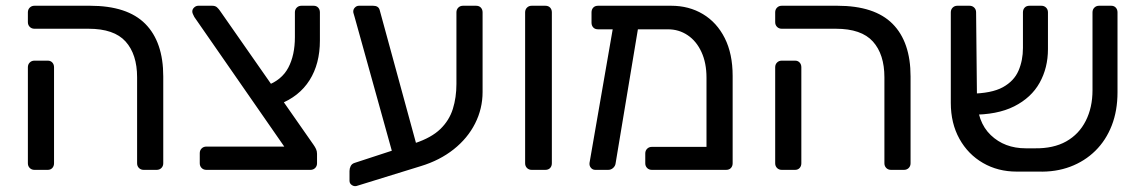

<svg xmlns="http://www.w3.org/2000/svg" viewBox="-20 -591 3971 668"><path d="M480 0Q470 0 463.5 -6.5Q457 -13 457 -23V-322Q457 -402 417 -446.5Q377 -491 288 -491H100Q90 -491 83.5 -497.5Q77 -504 77 -514V-548Q77 -558 83.5 -564.5Q90 -571 100 -571H293Q423 -571 485.5 -508Q548 -445 548 -325V-23Q548 -13 541.5 -6.5Q535 0 525 0ZM100 0Q90 0 83.5 -6.5Q77 -13 77 -23V-357Q77 -367 83.5 -373.5Q90 -380 100 -380H146Q156 -380 162 -373.5Q168 -367 168 -357V-23Q168 -13 162 -6.5Q156 0 146 0Z M698 0Q688 0 681.5 -6.5Q675 -13 675 -23V-58Q675 -68 681.5 -74.5Q688 -81 698 -81H969L656 -532Q653 -538 651 -542.5Q649 -547 649 -551Q649 -559 655.5 -565Q662 -571 670 -571H718Q729 -571 735 -565.5Q741 -560 745 -554L1071 -87Q1076 -80 1079.5 -72.5Q1083 -65 1083 -56V-23Q1083 -13 1076.5 -6.5Q1070 0 1060 0ZM951 -228 907 -293Q960 -312 983 -355.5Q1006 -399 1006 -462V-548Q1006 -558 1012.5 -564.5Q1019 -571 1029 -571H1071Q1081 -571 1087 -564.5Q1093 -558 1093 -548V-450Q1093 -369 1057 -312Q1021 -255 951 -228Z M1224 55Q1214 59 1205 53.5Q1196 48 1196 38V4Q1196 -5 1200 -13Q1204 -21 1213 -24L1424 -93Q1481 -112 1512 -142Q1543 -172 1555.5 -212Q1568 -252 1568 -299V-548Q1568 -558 1574.5 -564.5Q1581 -571 1591 -571H1636Q1647 -571 1653 -564.5Q1659 -558 1659 -548V-271Q1659 -213 1633 -161.5Q1607 -110 1558.5 -71.5Q1510 -33 1444 -13ZM1355 -24 1214 -531Q1212 -539 1210.5 -543Q1209 -547 1209 -551Q1209 -559 1215 -565Q1221 -571 1229 -571H1278Q1297 -571 1301 -556L1440 -47Z M1830 0Q1820 0 1813.5 -6.5Q1807 -13 1807 -23V-548Q1807 -558 1813.5 -564.5Q1820 -571 1830 -571H1877Q1888 -571 1894 -564.5Q1900 -558 1900 -548V-23Q1900 -13 1894 -6.5Q1888 0 1877 0Z M2304 -489H2061Q2050 -489 2044 -495.5Q2038 -502 2038 -512V-548Q2038 -558 2044 -564.5Q2050 -571 2061 -571H2315Q2377 -571 2425.5 -542Q2474 -513 2501.5 -458.5Q2529 -404 2529 -327V-23Q2529 -13 2523 -6.5Q2517 0 2506 0H2248Q2238 0 2231.5 -6.5Q2225 -13 2225 -23V-57Q2225 -67 2231.5 -73.5Q2238 -80 2248 -80H2438V-321Q2438 -372 2420.5 -410Q2403 -448 2372.5 -468.5Q2342 -489 2304 -489ZM2051 0Q2042 0 2036 -7Q2030 -14 2031 -24L2116 -514Q2118 -524 2125 -529.5Q2132 -535 2142 -533L2182 -531Q2192 -530 2198 -522.5Q2204 -515 2202 -505L2122 -24Q2121 -14 2113.5 -7Q2106 0 2096 0Z M3080 0Q3070 0 3063.5 -6.5Q3057 -13 3057 -23V-322Q3057 -402 3017 -446.5Q2977 -491 2888 -491H2700Q2690 -491 2683.5 -497.5Q2677 -504 2677 -514V-548Q2677 -558 2683.5 -564.5Q2690 -571 2700 -571H2893Q3023 -571 3085.5 -508Q3148 -445 3148 -325V-23Q3148 -13 3141.5 -6.5Q3135 0 3125 0ZM2700 0Q2690 0 2683.5 -6.5Q2677 -13 2677 -23V-357Q2677 -367 2683.5 -373.5Q2690 -380 2700 -380H2746Q2756 -380 2762 -373.5Q2768 -367 2768 -357V-23Q2768 -13 2762 -6.5Q2756 0 2746 0Z M3580 -75Q3645 -74 3689.5 -99Q3734 -124 3757.5 -170.5Q3781 -217 3781 -277V-548Q3781 -558 3787.5 -564.5Q3794 -571 3804 -571H3846Q3856 -571 3862 -564.5Q3868 -558 3868 -548V-270Q3868 -206 3848 -154.5Q3828 -103 3791 -66.5Q3754 -30 3703.5 -11Q3653 8 3592 6H3517Q3452 6 3400 -24Q3348 -54 3318 -108Q3288 -162 3288 -233V-548Q3288 -558 3294.5 -564.5Q3301 -571 3311 -571H3353Q3363 -571 3369.5 -564.5Q3376 -558 3376 -548L3379 -253Q3379 -167 3427 -121Q3475 -75 3549 -75ZM3358 -192 3356 -265Q3430 -266 3469 -287.5Q3508 -309 3523.5 -345Q3539 -381 3539 -424V-548Q3539 -558 3545 -564.5Q3551 -571 3562 -571H3603Q3613 -571 3619.5 -564.5Q3626 -558 3626 -548V-420Q3626 -355 3597 -303Q3568 -251 3508.5 -221Q3449 -191 3358 -192Z"/></svg>

Font: RubikRegular
Style: Regular
Weight: 400
Designer: Hubert and Fischer
Foundry: Hubert and Fischer
Version: Version 2.300;gftools[0.9.30]